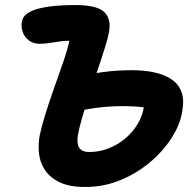

<svg xmlns="http://www.w3.org/2000/svg" viewBox="-20 -734 771 763"><path d="M317 9Q257 9 218.5 -9Q180 -27 159.5 -57Q139 -87 135 -124Q131 -161 138 -197Q145 -230 158 -272.5Q171 -315 187 -361.5Q203 -408 218.5 -451Q234 -494 244.5 -528.5Q255 -563 257 -582L271 -571Q245 -573 222.5 -570Q200 -567 179 -563.5Q158 -560 138 -560Q112 -560 94.5 -573.5Q77 -587 70 -607.5Q63 -628 67 -648Q70 -667 87 -679.5Q104 -692 132.5 -699.5Q161 -707 198 -710.5Q235 -714 278 -714Q366 -714 394.5 -686Q423 -658 413 -606Q410 -587 398 -548Q386 -509 369.5 -460.5Q353 -412 336.5 -362.5Q320 -313 307.5 -270Q295 -227 290 -200Q284 -166 294 -148Q304 -130 336 -130Q374 -130 410.5 -144Q447 -158 477 -183Q507 -208 527 -241Q547 -274 552 -311Q554 -320 555 -329Q556 -338 556 -346L580 -301Q557 -308 521.5 -310.5Q486 -313 444.5 -312Q403 -311 363 -305.5Q323 -300 293 -293L285 -429Q333 -440 388.5 -447.5Q444 -455 504 -455Q550 -455 590 -447Q630 -439 659 -420.5Q688 -402 700.5 -370.5Q713 -339 704 -290Q699 -255 678.5 -214.5Q658 -174 623 -134.5Q588 -95 541 -62.5Q494 -30 438 -10.5Q382 9 317 9Z"/></svg>

Font: Shantell Sans
Style: Bold Italic
Weight: 700
Italic angle: -11°
Designer: Stephen Nixon, Anya Danilova, Shantell Martin
Foundry: Arrow Type
Version: Version 1.011;[c5ecc13dd]